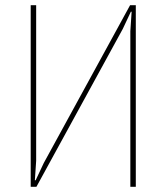

<svg xmlns="http://www.w3.org/2000/svg" viewBox="-20 -718 640 738"><path d="M98 -698H119V-100L114 -25H117L148 -91L480 -698H502V0H481V-598L486 -673H483L452 -607L120 0H98Z"/></svg>

Font: IBM Plex Mono Thin
Style: Regular
Weight: 100
Monospace: yes
Designer: Mike Abbink, Paul van der Laan, Pieter van Rosmalen
Foundry: Bold Monday
Version: Version 2.3